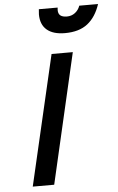

<svg xmlns="http://www.w3.org/2000/svg" viewBox="-61 -966 617 1008"><g transform="rotate(-5 247.5 -462.5)"><path d="M181 -898Q181 -907 183 -925H282Q281 -920 281 -912Q281 -892 292.5 -883Q304 -874 327 -874Q351 -874 369.5 -888Q388 -902 396 -925H495Q473 -858 428.5 -823Q384 -788 309 -788Q247 -788 214 -816Q181 -844 181 -898ZM229 -685H341L183 0H70Z"/></g></svg>

Font: Cairo SemiBold
Style: Italic
Weight: 600
Italic angle: -13°
Designer: Mohamed Gaber, Accademia di Belle Arti di Urbino and others
Foundry: Kief Type Foundry, Accademia di Belle Arti di Urbino and others
Version: Version 3.011